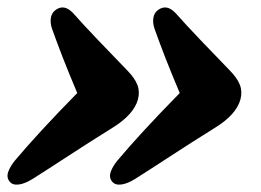

<svg xmlns="http://www.w3.org/2000/svg" viewBox="-21 -502 702 517"><path d="M626.5 -234.5Q615.5 -193.5 558 -158Q494.5 -118.5 437.5 -81.2Q380.5 -44 342.5 -20Q322.5 -7.5 305.8 -5.2Q289 -3 281 -13Q272 -24 277 -38.8Q282 -53.5 295 -69.5Q326.5 -107 368.2 -152.2Q410 -197.5 463 -251.5Q440 -306 424.2 -346.5Q408.5 -387 395.5 -423.5Q390 -438.5 391.8 -452.8Q393.5 -467 404.5 -475Q428 -492.5 452.5 -466Q479 -436 517.2 -396Q555.5 -356 599 -311Q617.5 -292 624.8 -273.8Q632 -255.5 626.5 -234.5ZM350.5 -234.5Q339.5 -193.5 282 -158Q218.5 -118.5 161.5 -81.2Q104.5 -44 66.5 -20Q46.5 -7.5 29.8 -5.2Q13 -3 5 -13Q-4 -24 1 -38.8Q6 -53.5 19 -69.5Q50.5 -107 92.2 -152.2Q134 -197.5 187 -251.5Q164 -306 148.2 -346.5Q132.5 -387 119.5 -423.5Q114 -438.5 115.8 -452.8Q117.5 -467 128.5 -475Q152 -492.5 176.5 -466Q203 -436 241.2 -396Q279.5 -356 323 -311Q341.5 -292 348.8 -273.8Q356 -255.5 350.5 -234.5Z"/></svg>

Font: Fraunces 9pt S100 Black
Style: Italic
Weight: 900
Italic angle: -16°
Version: Version 1.000; ttfautohint (v1.8.3)